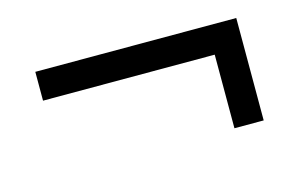

<svg xmlns="http://www.w3.org/2000/svg" viewBox="-45 -566 678 431"><g transform="rotate(-15 293.5 -351.0)"><path d="M57 -403V-470H524V-232H456V-403Z"/></g></svg>

Font: 42dot Sans
Style: Regular
Weight: 400
Designer: 42dot
Version: Version 1.000